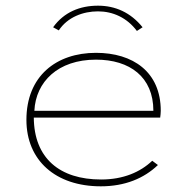

<svg xmlns="http://www.w3.org/2000/svg" viewBox="-20 -646 665 676"><path d="M187 -539C218 -586 273 -606 325 -606C377 -606 427 -584 462 -537L482 -550C440 -602 386 -626 325 -626C261 -626 205 -603 167 -550ZM335 10C420 10 487 -18 536 -65L516 -80C474 -40 414 -14 336 -14C190 -14 100 -89 99 -232H544C545 -243 546 -245 546 -256C546 -393 448 -460 318 -460C178 -460 73 -378 73 -224C73 -81 176 10 335 10ZM101 -256C106 -358 184 -436 318 -436C437 -436 520 -375 520 -256Z"/></svg>

Font: Inconsolata Expanded ExtraLight
Style: Regular
Weight: 200
Width: 7
Monospace: yes
Designer: Raph Levien, Cyreal, Brenton Simpson
Foundry: Raph Levien, Cyreal, Google
Version: Version 3.100